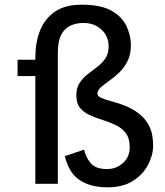

<svg xmlns="http://www.w3.org/2000/svg" viewBox="-20 -785 704 820"><path d="M439 15Q366 15 320 -16Q274 -47 257 -118L339 -146Q347 -112 368 -87.5Q389 -63 437 -63Q477 -63 505.5 -89Q534 -115 534 -155Q534 -194 517.5 -216Q501 -238 475 -250.5Q449 -263 420 -272Q391 -281 365 -292.5Q339 -304 322.5 -323.5Q306 -343 306 -378Q306 -410 320 -431Q334 -452 354.5 -468Q375 -484 395.5 -499.5Q416 -515 430 -535.5Q444 -556 444 -587Q444 -630 413.5 -658.5Q383 -687 336 -687Q307 -687 282 -676Q257 -665 242 -637.5Q227 -610 227 -559V0H131V-460H55V-530H131V-541Q131 -604 151 -654.5Q171 -705 214.5 -735Q258 -765 329 -765Q411 -765 456.5 -739Q502 -713 520.5 -673Q539 -633 539 -591Q539 -552 524.5 -523.5Q510 -495 489 -475Q468 -455 446.5 -440Q425 -425 410.5 -412Q396 -399 396 -385Q396 -374 413 -366.5Q430 -359 457.5 -352Q485 -345 515 -333Q545 -321 572.5 -300.5Q600 -280 617 -247Q634 -214 634 -163Q634 -123 612.5 -81.5Q591 -40 548 -12.5Q505 15 439 15Z"/></svg>

Font: Orienta
Style: Regular
Weight: 400
Designer: Eduardo Rodriguez Tunni
Foundry: Eduardo Rodriguez Tunni
Version: Version 1.002; ttfautohint (v1.8.4.7-5d5b);gftools[0.9.23]